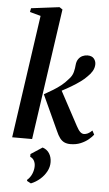

<svg xmlns="http://www.w3.org/2000/svg" viewBox="-68 -858 662 1170"><g transform="rotate(5 263.0 -272.5)"><path d="M29 0 137 -752 70.5 -770 75 -793.5 247.5 -815 266.5 -802.5 151 0ZM385.5 10.5Q365 10.5 349.2 3.5Q333.5 -3.5 321.2 -19.5Q309 -35.5 297 -63.5L198.5 -278Q228.5 -295 253.5 -310.2Q278.5 -325.5 300.2 -342.8Q322 -360 341.5 -383Q362.5 -404 368.8 -429Q375 -454 376 -473Q378 -495 388 -509.2Q398 -523.5 412.8 -530.2Q427.5 -537 443 -537Q469.5 -537 482 -522.5Q494.5 -508 495 -488.5Q495 -466 483.8 -446.2Q472.5 -426.5 455 -410.5Q440 -394 415.2 -376Q390.5 -358 361.5 -340.8Q332.5 -323.5 304 -308.8Q275.5 -294 252.5 -284L297 -323.5L415.5 -103Q428.5 -78.5 439.5 -68.2Q450.5 -58 463 -58Q474 -58 486.5 -64Q499 -70 512.5 -83.5L525.5 -59.5Q515.5 -46 496 -29.5Q476.5 -13 448.5 -1.2Q420.5 10.5 385.5 10.5ZM167 270 142.5 257V250Q161 234.5 171 210.8Q181 187 181 163.5Q181 144.5 172.8 129.8Q164.5 115 149 109V92L219.5 46Q246 54.5 260.5 76.8Q275 99 275.5 130.5Q276 160 261.2 187.5Q246.5 215 221.8 236.5Q197 258 167 270Z"/></g></svg>

Font: Merriweather 96pt SemiBold
Style: Italic
Weight: 600
Italic angle: -7.8°
Version: Version 2.101